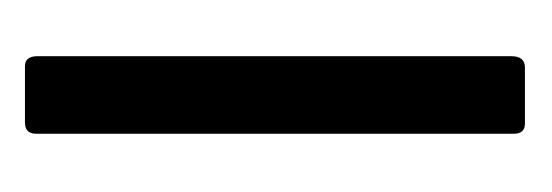

<svg xmlns="http://www.w3.org/2000/svg" viewBox="-160 -270 431 150"><g transform="rotate(90 55.0 -195.5)"><path d="M76.2 0Q85 0 85 -8.8Q85 -132.8 85 -381.8Q85 -390.6 77.1 -390.6Q62.5 -390.6 33.2 -390.6Q24.4 -390.6 24.4 -379.9Q24.4 -256.8 24.4 -9.8Q24.4 0 32.2 0Q46.9 0 76.2 0Z"/></g></svg>

Font: Lega 2020-21MOD
Style: Regular
Weight: 400
Designer: SIL Open Font License
Foundry: SIL Open Font License
Version: Version 1.00;July 1, 2020;FontCreator 13.0.0.2670 32-bit